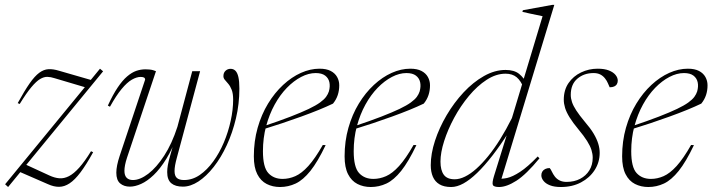

<svg xmlns="http://www.w3.org/2000/svg" viewBox="-22 -740 2857 770"><path d="M-1.5 -1 379 -464.5 391.5 -454 10.5 10ZM57 -323 49 -326.5Q76.5 -376.5 97 -405.8Q117.5 -435 135.5 -448.2Q153.5 -461.5 172.2 -462.5Q191 -463.5 214 -456.5L352.5 -416.5L323 -389L196.5 -426.5Q181.5 -431.5 167.8 -431.8Q154 -432 138.8 -423Q123.5 -414 103.8 -390.5Q84 -367 57 -323ZM170 -1.5 46 -55.5 74.5 -83 175.5 -36.5Q197 -26.5 216 -25Q235 -23.5 254.5 -33.5Q274 -43.5 295.8 -67.8Q317.5 -92 343 -133.5L351.5 -129.5Q324 -79.5 301 -49Q278 -18.5 257.2 -4.8Q236.5 9 215.2 9.2Q194 9.5 170 -1.5Z M749 -454.5H780.5L687 -106.5Q682.5 -90 680.2 -77Q678 -64 678 -54Q678 -34.5 687.5 -26.2Q697 -18 716 -18Q749.5 -18 779 -38.2Q808.5 -58.5 833.2 -92.5Q858 -126.5 875.8 -168.8Q893.5 -211 903.2 -255.5Q913 -300 913 -340.5Q913 -365 907.2 -379.8Q901.5 -394.5 893.5 -403.8Q885.5 -413 879.8 -419.8Q874 -426.5 874 -434.5Q874 -448.5 882.5 -456.2Q891 -464 902.5 -464Q914.5 -464 922.2 -456.2Q930 -448.5 934 -431.2Q938 -414 938 -384.5Q938 -323 924.2 -265.2Q910.5 -207.5 887.5 -157.8Q864.5 -108 835 -70.5Q805.5 -33 773.8 -12.2Q742 8.5 711.5 8.5Q681 8.5 664.8 -5.2Q648.5 -19 648.5 -50Q648.5 -62.5 651.2 -78Q654 -93.5 659.5 -112.5L684.5 -201.5H691Q670 -143.5 645 -103Q620 -62.5 594.2 -38Q568.5 -13.5 544 -2.5Q519.5 8.5 499 8.5Q475 8.5 459.8 -4.5Q444.5 -17.5 444.5 -47.5Q444.5 -74.5 458 -115L560 -420.5Q560 -426.5 555.5 -429Q551 -431.5 542 -431.5Q526 -431.5 506.8 -420.5Q487.5 -409.5 465.8 -383.2Q444 -357 419 -312L410.5 -316.5Q431 -361 450 -389.2Q469 -417.5 487.8 -433.5Q506.5 -449.5 524.5 -455.8Q542.5 -462 561.5 -462Q569.5 -462 577.5 -461.2Q585.5 -460.5 592.2 -458.5Q599 -456.5 603.5 -454.5L487.5 -108Q482 -91.5 479.5 -78.2Q477 -65 477 -55Q477 -36 486 -27Q495 -18 511 -18Q539.5 -18 572.5 -43Q605.5 -68 636.5 -115.8Q667.5 -163.5 689.5 -231.5Z M1244 -447Q1215.5 -447 1185.8 -431.5Q1156 -416 1128.5 -387.8Q1101 -359.5 1079.5 -320.5Q1058 -281.5 1045.2 -234Q1032.5 -186.5 1032.5 -133.5Q1032.5 -69.5 1054 -46Q1075.5 -22.5 1111.5 -22.5Q1137 -22.5 1162.2 -33.5Q1187.5 -44.5 1214.5 -74.2Q1241.5 -104 1272.5 -158.5L1284 -158Q1252 -91 1222.8 -54.5Q1193.5 -18 1163.8 -4Q1134 10 1101 10Q1071.5 10 1047.5 -2.2Q1023.5 -14.5 1009.8 -41.5Q996 -68.5 996 -113Q996 -173.5 1011.2 -227.2Q1026.5 -281 1053 -324.5Q1079.5 -368 1113.5 -399.5Q1147.5 -431 1185 -447.8Q1222.5 -464.5 1259.5 -464.5Q1287 -464.5 1304.2 -455.5Q1321.5 -446.5 1330 -431.2Q1338.5 -416 1338.5 -398Q1338.5 -377 1332.5 -358.8Q1326.5 -340.5 1313.5 -324.5Q1288.5 -312.5 1256 -299.2Q1223.5 -286 1186.2 -272.5Q1149 -259 1110 -246Q1071 -233 1033.5 -221.5L1034 -233.5Q1098.5 -255 1143 -272.2Q1187.5 -289.5 1216.2 -303.2Q1245 -317 1261.5 -329Q1278 -341 1285.8 -351.8Q1293.5 -362.5 1297 -373.5Q1302.5 -393.5 1299 -410Q1295.5 -426.5 1282 -436.8Q1268.5 -447 1244 -447Z M1608 -447Q1579.5 -447 1549.8 -431.5Q1520 -416 1492.5 -387.8Q1465 -359.5 1443.5 -320.5Q1422 -281.5 1409.2 -234Q1396.5 -186.5 1396.5 -133.5Q1396.5 -69.5 1418 -46Q1439.5 -22.5 1475.5 -22.5Q1501 -22.5 1526.2 -33.5Q1551.5 -44.5 1578.5 -74.2Q1605.5 -104 1636.5 -158.5L1648 -158Q1616 -91 1586.8 -54.5Q1557.5 -18 1527.8 -4Q1498 10 1465 10Q1435.5 10 1411.5 -2.2Q1387.5 -14.5 1373.8 -41.5Q1360 -68.5 1360 -113Q1360 -173.5 1375.2 -227.2Q1390.5 -281 1417 -324.5Q1443.5 -368 1477.5 -399.5Q1511.5 -431 1549 -447.8Q1586.5 -464.5 1623.5 -464.5Q1651 -464.5 1668.2 -455.5Q1685.5 -446.5 1694 -431.2Q1702.5 -416 1702.5 -398Q1702.5 -377 1696.5 -358.8Q1690.5 -340.5 1677.5 -324.5Q1652.5 -312.5 1620 -299.2Q1587.5 -286 1550.2 -272.5Q1513 -259 1474 -246Q1435 -233 1397.5 -221.5L1398 -233.5Q1462.5 -255 1507 -272.2Q1551.5 -289.5 1580.2 -303.2Q1609 -317 1625.5 -329Q1642 -341 1649.8 -351.8Q1657.5 -362.5 1661 -373.5Q1666.5 -393.5 1663 -410Q1659.5 -426.5 1646 -436.8Q1632.5 -447 1608 -447Z M2078.5 -386.5Q2067 -416 2050 -430.2Q2033 -444.5 2005.5 -444.5Q1967.5 -444.5 1929.8 -420Q1892 -395.5 1858.5 -355.2Q1825 -315 1799.5 -267.8Q1774 -220.5 1759.2 -174.2Q1744.5 -128 1744.5 -92Q1744.5 -57.5 1757.8 -39.2Q1771 -21 1801.5 -21Q1821 -21 1843 -31.8Q1865 -42.5 1888.2 -63.2Q1911.5 -84 1935.8 -113.8Q1960 -143.5 1984 -182Q2008 -220.5 2031 -266.5L2154 -675Q2145 -677 2131.2 -679.8Q2117.5 -682.5 2102.5 -685.8Q2087.5 -689 2073 -692.5L2075 -699L2193 -720.5H2201L1984.5 -8L1973 -24Q1989.5 -21.5 2011.5 -26.2Q2033.5 -31 2063.8 -50.8Q2094 -70.5 2134.5 -112.5L2141.5 -105Q2088.5 -40.5 2049 -15.2Q2009.5 10 1979.5 10Q1958 10 1954.5 1.5Q1951 -7 1959 -33.5L2014.5 -212H2019.5Q1985 -157.5 1952.8 -116Q1920.5 -74.5 1891.5 -46.5Q1862.5 -18.5 1836.5 -4.2Q1810.5 10 1787.5 10Q1758.5 10 1740.5 -0.8Q1722.5 -11.5 1714 -31.2Q1705.5 -51 1705.5 -77.5Q1705.5 -123.5 1722.5 -175.5Q1739.5 -227.5 1769.2 -278Q1799 -328.5 1837.2 -369.5Q1875.5 -410.5 1918.8 -435Q1962 -459.5 2005.5 -459.5Q2040 -459.5 2059.8 -443.8Q2079.5 -428 2093.5 -399.5Z M2182.5 -66Q2187 -61 2191.5 -51.2Q2196 -41.5 2203.5 -31.5Q2211.5 -21.5 2223 -16Q2234.5 -10.5 2250 -10.5Q2281 -10.5 2304.5 -22.8Q2328 -35 2341.5 -56.8Q2355 -78.5 2355 -107.5Q2355 -122.5 2350 -138.5Q2345 -154.5 2332.5 -174.5Q2320 -194.5 2297.5 -221.5Q2275.5 -248 2262.5 -269Q2249.5 -290 2244.2 -307.2Q2239 -324.5 2239 -340Q2239 -379 2258 -406.8Q2277 -434.5 2308.2 -449.5Q2339.5 -464.5 2375 -464.5Q2402 -464.5 2419.8 -457.5Q2437.5 -450.5 2446.5 -439.5Q2455.5 -428.5 2455.5 -416.5Q2455.5 -409 2452 -402.8Q2448.5 -396.5 2441.2 -393.2Q2434 -390 2423 -390Q2420 -396 2416 -406Q2412 -416 2404 -426Q2396 -436 2385 -441.5Q2374 -447 2358.5 -447Q2320 -447 2293.5 -424.5Q2267 -402 2267 -359.5Q2267 -345.5 2272 -330.5Q2277 -315.5 2289.2 -296.8Q2301.5 -278 2323.5 -251.5Q2346 -225.5 2358.8 -204Q2371.5 -182.5 2377.2 -163.8Q2383 -145 2383 -127Q2383 -89.5 2363 -58.2Q2343 -27 2308 -8.5Q2273 10 2227.5 10Q2201 10 2183.8 3.2Q2166.5 -3.5 2157.8 -14.5Q2149 -25.5 2149 -37Q2149 -45.5 2153 -52Q2157 -58.5 2164.5 -62.2Q2172 -66 2182.5 -66Z M2721 -447Q2692.5 -447 2662.8 -431.5Q2633 -416 2605.5 -387.8Q2578 -359.5 2556.5 -320.5Q2535 -281.5 2522.2 -234Q2509.5 -186.5 2509.5 -133.5Q2509.5 -69.5 2531 -46Q2552.5 -22.5 2588.5 -22.5Q2614 -22.5 2639.2 -33.5Q2664.5 -44.5 2691.5 -74.2Q2718.5 -104 2749.5 -158.5L2761 -158Q2729 -91 2699.8 -54.5Q2670.5 -18 2640.8 -4Q2611 10 2578 10Q2548.5 10 2524.5 -2.2Q2500.5 -14.5 2486.8 -41.5Q2473 -68.5 2473 -113Q2473 -173.5 2488.2 -227.2Q2503.5 -281 2530 -324.5Q2556.5 -368 2590.5 -399.5Q2624.5 -431 2662 -447.8Q2699.5 -464.5 2736.5 -464.5Q2764 -464.5 2781.2 -455.5Q2798.5 -446.5 2807 -431.2Q2815.5 -416 2815.5 -398Q2815.5 -377 2809.5 -358.8Q2803.5 -340.5 2790.5 -324.5Q2765.5 -312.5 2733 -299.2Q2700.5 -286 2663.2 -272.5Q2626 -259 2587 -246Q2548 -233 2510.5 -221.5L2511 -233.5Q2575.5 -255 2620 -272.2Q2664.5 -289.5 2693.2 -303.2Q2722 -317 2738.5 -329Q2755 -341 2762.8 -351.8Q2770.5 -362.5 2774 -373.5Q2779.5 -393.5 2776 -410Q2772.5 -426.5 2759 -436.8Q2745.5 -447 2721 -447Z"/></svg>

Font: Newsreader 36pt ExtraLight
Style: Italic
Weight: 250
Italic angle: -17°
Designer: Hugues Gentile
Foundry: Production Type
Version: Version 1.003